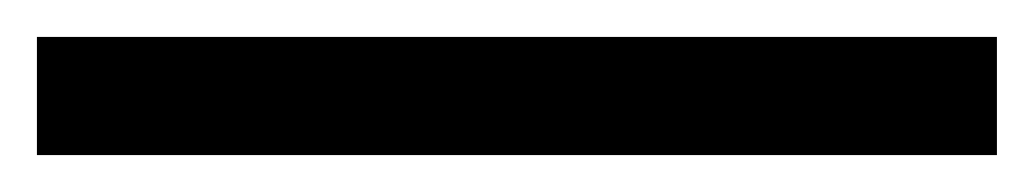

<svg xmlns="http://www.w3.org/2000/svg" viewBox="-20 84 560 104"><path d="M0 104V168H520V104Z"/></svg>

Font: Km Standard TT
Style: Bold
Weight: 700
Designer: Alexey Kryukov <alexios@thessalonica.org.ru>
Version: Version 2.0.2